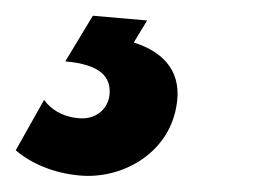

<svg xmlns="http://www.w3.org/2000/svg" viewBox="-44 -26 323 244"><path d="M57 197C109 202 169 171 180 110C188 68 167 41 126 28L143 0L74 -6L39 52C84 56 98 72 95 96C92 115 75 127 54 124C34 122 20 112 12 101L-24 165C-4 182 24 194 57 197Z"/></svg>

Font: Fixel Text 20240404 SemiBold
Style: Italic
Weight: 600
Width: 4
Italic angle: -10°
Designer: AlfaBravo + MacPaw
Foundry: Kyrylo Tkachov, Marchela Mozhyna, Serhii Makarenko, Maria Weinstein, Zakhar Kryvoshyya
Version: Version 1.211;Glyphs 3.2 (3225)